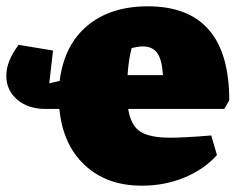

<svg xmlns="http://www.w3.org/2000/svg" viewBox="-35 -575 760 608"><path d="M110 -230Q54 -230 19.5 -259.5Q-15 -289 -15 -335Q-15 -359 -5 -383.5Q5 -408 24 -433L133 -415L121 -311L154 -319Q168 -432 241.5 -493.5Q315 -555 433 -555Q691 -555 691 -257L675 -230H371Q379 -178 409 -158.5Q439 -139 503 -139Q524 -139 554 -140.5Q584 -142 634 -146L652 -84Q612 -39 549.5 -13Q487 13 414 13Q303 13 233.5 -52Q164 -117 153 -230ZM417 -428Q404 -428 382 -423Q372 -386 369 -337H481Q478 -386 463 -407Q448 -428 417 -428Z"/></svg>

Font: Piazzolla SC Black
Style: Regular
Weight: 900
Designer: Juan Pablo del Peral
Foundry: Huerta Tipografica
Version: Version 1.330